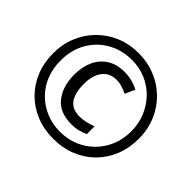

<svg xmlns="http://www.w3.org/2000/svg" viewBox="-166 -939 1164 1164"><g transform="rotate(45 416.0 -357.0)"><path d="M431 -130Q330 -130 280.5 -192.5Q231 -255 231 -357Q231 -423 254.5 -474Q278 -525 323.5 -554Q369 -583 435 -583Q500 -583 558 -553L529 -489Q479 -515 436 -515Q377 -515 344.5 -473Q312 -431 312 -357Q312 -281 340.5 -239.5Q369 -198 435 -198Q458 -198 486.5 -204.5Q515 -211 540 -221V-154Q516 -144 491 -137Q466 -130 431 -130ZM416 10Q336 10 269 -17Q202 -44 152.5 -93.5Q103 -143 76 -210Q49 -277 49 -357Q49 -435 76.5 -501.5Q104 -568 153.5 -618Q203 -668 270 -696Q337 -724 416 -724Q492 -724 558.5 -697Q625 -670 675.5 -620.5Q726 -571 754.5 -504Q783 -437 783 -357Q783 -277 756 -210Q729 -143 679.5 -93.5Q630 -44 563 -17Q496 10 416 10ZM416 -49Q479 -49 533.5 -71.5Q588 -94 630 -135.5Q672 -177 695.5 -233.5Q719 -290 719 -357Q719 -421 696 -477Q673 -533 632.5 -575.5Q592 -618 536.5 -642Q481 -666 416 -666Q329 -666 259.5 -626Q190 -586 151 -516.5Q112 -447 112 -357Q112 -291 134 -235Q156 -179 197 -137.5Q238 -96 293.5 -72.5Q349 -49 416 -49Z"/></g></svg>

Font: Noto Sans Sundanese SemiBold
Style: Regular
Weight: 600
Version: Version 2.003